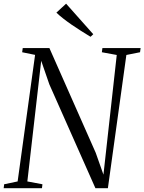

<svg xmlns="http://www.w3.org/2000/svg" viewBox="-32 -998 766 1018"><path d="M-12.5 0 -10 -21 61.5 -36 154 -707 85.5 -721 88.5 -743H230L475.5 -188L516.5 -72L587 -706.5L508 -721L511 -743H713.5L710.5 -721L638 -706.5L540 0H474L229.5 -551L186.5 -675.5L113 -36L193 -21L190.5 0ZM448 -803Q423.5 -818 398 -834Q372.5 -850 348.2 -866.8Q324 -883.5 303.2 -899.8Q282.5 -916 267 -931L318.5 -978.5L462.5 -816.5Z"/></svg>

Font: Merriweather 120pt Light
Style: Italic
Weight: 300
Italic angle: -7.8°
Version: Version 2.101